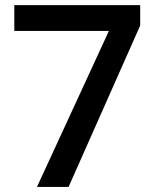

<svg xmlns="http://www.w3.org/2000/svg" viewBox="-20 -733 611 753"><path d="M125 0 407.2 -611.8H36.1V-712.9H529.8V-632.8L249 0Z"/></svg>

Font: f1_46894          
Style: Regular
Weight: 600
Foundry: Ascender Corporation
Version: Version 1.10